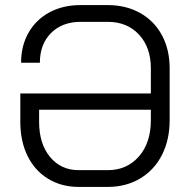

<svg xmlns="http://www.w3.org/2000/svg" viewBox="-20 -728 748 756"><path d="M648 -459V-255Q648 -177 617.5 -117.5Q587 -58 531.5 -25Q476 8 404 8H290Q222 8 169.5 -24Q117 -56 88.5 -114Q60 -172 60 -248V-360H574V-459Q574 -541 527.5 -591.5Q481 -642 404 -642H298Q225 -642 181 -598Q137 -554 137 -481H63Q63 -548 92.5 -599.5Q122 -651 175 -679.5Q228 -708 298 -708H404Q476 -708 531.5 -677Q587 -646 617.5 -589.5Q648 -533 648 -459ZM574 -255V-296H134V-248Q134 -162 177 -110Q220 -58 290 -58H404Q480 -58 527 -112Q574 -166 574 -255Z"/></svg>

Font: Bai Jamjuree
Style: Regular
Weight: 400
Designer: Katatrad Aksorn Co.,Ltd.
Foundry: Cadson Demak Co.,Ltd.
Version: Version 1.000; ttfautohint (v1.6)